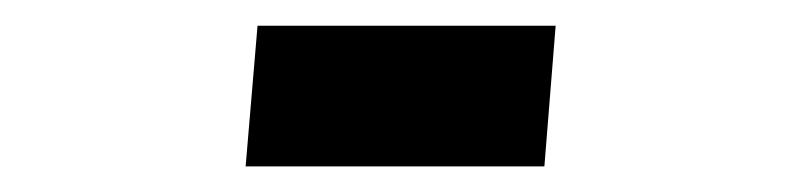

<svg xmlns="http://www.w3.org/2000/svg" viewBox="-20 -130 626 150"><path d="M171.9 0 181.2 -109.9H414.1L405.3 0Z"/></svg>

Font: Cascadia Code PL
Style: Bold
Weight: 700
Monospace: yes
Designer: Aaron Bell
Foundry: Saja Typeworks
Version: Version 2404.023; ttfautohint (v1.8.4)